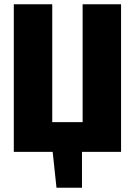

<svg xmlns="http://www.w3.org/2000/svg" viewBox="-20 -715 634 904"><path d="M550 -695V0H366V169H246L228 0H45V-695H226V-140H369V-695Z"/></svg>

Font: Fira Sans Condensed ExtraBold
Style: Regular
Weight: 800
Width: 3
Designer: Carrois Corporate & Edenspiekermann AG
Foundry: Carrois Corporate GbR & Edenspiekermann AG
Version: Version 4.203